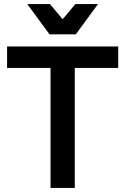

<svg xmlns="http://www.w3.org/2000/svg" viewBox="-20 -930 620 950"><path d="M15 -700H565V-594H350V0H230V-594H15ZM115 -910H227L290 -835L353 -910H465L355 -760H225Z"/></svg>

Font: Retni Sans
Style: Bold
Weight: 700
Designer: Vitaly Kuzmin
Foundry: ParaType Ltd.
Version: Version 1.00;March 2, 2019;FontCreator 11.5.0.2425 64-bit; t